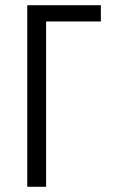

<svg xmlns="http://www.w3.org/2000/svg" viewBox="-20 -713 433 733"><path d="M84 0V-693H365V-631H156V0Z"/></svg>

Font: Ubuntu Sans Condensed
Style: Regular
Weight: 400
Width: 3
Designer: Dalton Maag Ltd
Foundry: Dalton Maag Ltd
Version: Version 1.006; ttfautohint (v1.8.4.7-5d5b)